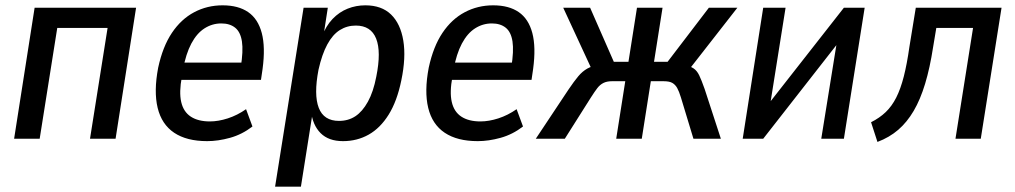

<svg xmlns="http://www.w3.org/2000/svg" viewBox="-20 -521 3813 721"><path d="M33 0 110 -492H491L414 0H318L384 -416H195L129 0Z M758 9Q681 9 634 -22.5Q587 -54 572 -116Q557 -178 574 -267Q591 -346 625.5 -397.5Q660 -449 709 -475Q758 -501 816 -501Q875 -501 912 -475.5Q949 -450 963 -397Q977 -344 966 -262L960 -221H645L655 -286H902L884 -268Q894 -330 888.5 -365.5Q883 -401 863 -417Q843 -433 811 -433Q777 -433 748 -414.5Q719 -396 698.5 -357.5Q678 -319 667 -259L663 -233Q652 -175 660.5 -138Q669 -101 696.5 -83Q724 -65 768 -65Q800 -65 835.5 -76.5Q871 -88 904 -111L928 -46Q889 -16 844 -3.5Q799 9 758 9Z M1013 180 1120 -492H1211L1194 -382H1188Q1204 -424 1229 -450Q1254 -476 1285.5 -488.5Q1317 -501 1352 -501Q1413 -501 1448.5 -466.5Q1484 -432 1494.5 -368.5Q1505 -305 1487 -219Q1471 -141 1439.5 -90.5Q1408 -40 1364.5 -15.5Q1321 9 1268 9Q1214 9 1184 -21Q1154 -51 1148 -104H1155L1110 180ZM1253 -67Q1288 -67 1314.5 -84.5Q1341 -102 1361.5 -139Q1382 -176 1393 -233Q1412 -327 1392.5 -376Q1373 -425 1316 -425Q1283 -425 1256 -408Q1229 -391 1209 -354Q1189 -317 1176 -259Q1158 -165 1177 -116Q1196 -67 1253 -67Z M1774 9Q1697 9 1650 -22.5Q1603 -54 1588 -116Q1573 -178 1590 -267Q1607 -346 1641.5 -397.5Q1676 -449 1725 -475Q1774 -501 1832 -501Q1891 -501 1928 -475.5Q1965 -450 1979 -397Q1993 -344 1982 -262L1976 -221H1661L1671 -286H1918L1900 -268Q1910 -330 1904.5 -365.5Q1899 -401 1879 -417Q1859 -433 1827 -433Q1793 -433 1764 -414.5Q1735 -396 1714.5 -357.5Q1694 -319 1683 -259L1679 -233Q1668 -175 1676.5 -138Q1685 -101 1712.5 -83Q1740 -65 1784 -65Q1816 -65 1851.5 -76.5Q1887 -88 1920 -111L1944 -46Q1905 -16 1860 -3.5Q1815 9 1774 9Z M1992 0 2115 -185Q2136 -216 2151.5 -234.5Q2167 -253 2185.5 -263.5Q2204 -274 2234 -278L2207 -250L2095 -492H2196L2285 -289H2340L2372 -492H2468L2436 -289H2487L2642 -492H2749L2560 -250L2546 -279Q2571 -273 2584 -264.5Q2597 -256 2605.5 -238.5Q2614 -221 2626 -187L2687 0H2584L2537 -155Q2530 -178 2523 -190.5Q2516 -203 2505 -209.5Q2494 -216 2472 -216H2424L2390 0H2294L2328 -216H2278Q2259 -216 2246 -209.5Q2233 -203 2223 -190Q2213 -177 2199 -155L2101 0Z M2769 0 2846 -492H2930L2866 -90H2834L3149 -492H3227L3149 0H3064L3129 -403H3161L2846 0Z M3275 12 3251 -62Q3283 -78 3306 -100Q3329 -122 3345.5 -154.5Q3362 -187 3374 -234Q3386 -281 3395 -345L3419 -492H3741L3663 0H3568L3634 -416H3496L3484 -344Q3472 -266 3454 -206.5Q3436 -147 3411 -104.5Q3386 -62 3353 -33.5Q3320 -5 3275 12Z"/></svg>

Font: Nunito Sans 10pt Condensed SemiBold
Style: Italic
Weight: 600
Width: 3
Italic angle: -9°
Designer: Vernon Adams
Foundry: Vernon Adams
Version: Version 3.101;gftools[0.9.27]